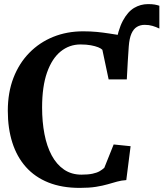

<svg xmlns="http://www.w3.org/2000/svg" viewBox="-20 -904 796 935"><path d="M596.5 -517 554.5 -573.5 542 -680.5Q554.5 -758.5 578.2 -802.8Q602 -847 633.2 -865.5Q664.5 -884 701 -884Q720.5 -884 733.2 -881.8Q746 -879.5 756 -876V-765Q739.5 -773 722.5 -778Q705.5 -783 684.5 -783Q663.5 -783 647 -773.2Q630.5 -763.5 620.2 -740.5Q610 -717.5 607 -677.5ZM368 11Q281.5 11 215.8 -15.2Q150 -41.5 106 -91Q62 -140.5 40 -209.8Q18 -279 18 -364.5Q18 -453.5 45.5 -524.8Q73 -596 122.8 -646.8Q172.5 -697.5 239.2 -724.5Q306 -751.5 385 -751.5Q421 -751.5 451.8 -748.5Q482.5 -745.5 509.5 -741.2Q536.5 -737 561 -733.2Q585.5 -729.5 609 -728.5L597.5 -517.5H509L478.5 -661.5Q472.5 -668 458.2 -673.8Q444 -679.5 422.5 -683.5Q401 -687.5 372 -687.5Q317.5 -687.5 275.2 -653.2Q233 -619 209 -550.8Q185 -482.5 185 -380.5Q185 -311 196.5 -251.2Q208 -191.5 231.8 -147.2Q255.5 -103 291.8 -78.2Q328 -53.5 376.5 -53.5Q409 -53.5 430.2 -58Q451.5 -62.5 465 -70.2Q478.5 -78 488 -87L533.5 -200.5L616 -192L595 -27Q571 -25.5 549.8 -19.5Q528.5 -13.5 504.2 -6.5Q480 0.5 447.2 5.8Q414.5 11 368 11Z"/></svg>

Font: Merriweather 20pt
Style: Bold
Weight: 700
Version: Version 2.100